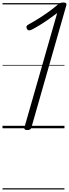

<svg xmlns="http://www.w3.org/2000/svg" viewBox="-20 -1023 550 1531"><path d="M197 14Q183 14 177 8Q171 2 175 -8L436 -919Q402 -893 366 -868Q330 -843 296.5 -822.5Q263 -802 234 -787Q220 -780 210 -781Q200 -782 194 -795Q188 -807 192.5 -815Q197 -823 211 -830Q246 -849 284.5 -873Q323 -897 362.5 -925Q402 -953 436 -982Q446 -991 453.5 -995.5Q461 -1000 468 -1001.5Q475 -1003 486 -1003Q500 -1003 506 -998Q512 -993 509 -981L230 -5Q227 5 219.5 9.5Q212 14 197 14ZM0 478H494V488H0ZM0 -20H494V0H0ZM0 -505H494V-500H0ZM0 -998H494V-988H0Z"/></svg>

Font: Playwrite AU SA Guides
Style: Regular
Weight: 400
Designer: Veronika Burian, José Scaglione
Foundry: TypeTogether
Version: Version 1.003